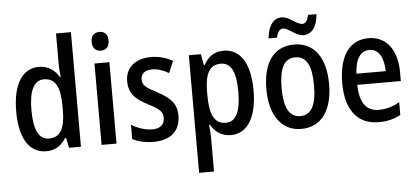

<svg xmlns="http://www.w3.org/2000/svg" viewBox="-60 -895 2753 1269"><g transform="rotate(-5 1316.5 -260.0)"><path d="M219 10C280 10 320 -19 350 -67H356L370 0H449V-760H350V-552C350 -528 353 -499 356 -470H351C322 -520 276 -550 217 -550C109 -550 43 -450 43 -269C43 -88 108 10 219 10ZM244 -72C176 -72 144 -140 144 -269C144 -395 176 -465 243 -465C321 -465 351 -403 351 -275V-249C351 -130 318 -72 244 -72Z M637 -745C601 -745 580 -725 580 -683C580 -642 602 -621 637 -621C671 -621 692 -642 692 -683C692 -724 672 -745 637 -745ZM685 -540H586V0H685Z M1109 -150C1109 -235 1058 -274 983 -314C908 -353 887 -370 887 -408C887 -445 914 -468 961 -468C1002 -468 1037 -454 1072 -434L1105 -512C1060 -537 1014 -550 961 -550C858 -550 791 -495 791 -405C791 -320 837 -281 916 -240C994 -202 1011 -179 1011 -143C1011 -100 984 -73 930 -73C880 -73 827 -93 791 -116V-21C828 -2 873 10 931 10C1042 10 1109 -45 1109 -150Z M1442 -550C1383 -550 1341 -522 1311 -467H1305L1292 -540H1212V240H1311V8C1311 -12 1308 -40 1305 -70H1311C1338 -21 1384 10 1444 10C1552 10 1618 -91 1618 -270C1618 -454 1552 -550 1442 -550ZM1417 -466C1488 -466 1517 -398 1517 -270C1517 -142 1485 -74 1418 -74C1342 -74 1311 -136 1311 -266V-286C1311 -410 1343 -466 1417 -466Z M1747 -605H1803C1810 -641 1826 -662 1846 -662C1882 -662 1930 -606 1979 -606C2032 -606 2071 -653 2076 -737H2020C2013 -703 2001 -681 1979 -681C1939 -681 1896 -736 1844 -736C1782 -736 1753 -675 1747 -605ZM2119 -270C2119 -452 2038 -550 1912 -550C1773 -550 1703 -446 1703 -270C1703 -102 1778 10 1910 10C2050 10 2119 -103 2119 -270ZM1804 -270C1804 -399 1836 -465 1911 -465C1986 -465 2019 -399 2019 -270C2019 -141 1986 -75 1911 -75C1837 -75 1804 -143 1804 -270Z M2404 -549C2278 -549 2206 -448 2206 -266C2206 -99 2277 10 2424 10C2480 10 2526 -1 2570 -25V-110C2523 -83 2481 -71 2431 -71C2349 -71 2306 -130 2304 -248H2593V-308C2593 -450 2526 -549 2404 -549ZM2404 -471C2468 -471 2498 -407 2499 -322H2305C2310 -423 2346 -471 2404 -471Z"/></g></svg>

Font: Noto Sans Gujarati Condensed Medium
Style: Regular
Weight: 500
Width: 3
Designer: Jelle Bosma - Monotype Design Team, Universal Thirst
Foundry: Monotype Imaging Inc.
Version: Version 2.106